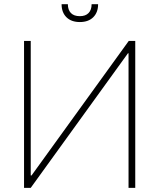

<svg xmlns="http://www.w3.org/2000/svg" viewBox="-20 -904 768 924"><path d="M127.9 -707V-59.6H131.8L599.6 -707H630.9V0H598.6V-647.5H595.7L127.9 0H95.7V-707ZM364.3 -797.9Q323.2 -797.9 299.8 -821Q276.4 -844.2 276.4 -883.8H306.6Q306.6 -856.4 321.3 -841.3Q335.9 -826.2 364.3 -826.2Q391.6 -826.2 406.2 -841.3Q420.9 -856.4 420.9 -883.8H452.1Q452.1 -844.2 428.7 -821Q405.3 -797.9 364.3 -797.9Z"/></svg>

Font: Pretendard GOV Thin
Style: Regular
Weight: 100
Designer: Base glyphs from Inter by Rasmus Andersson; Hangeul glyphs from Noto Sans CJK(Source Han Sans) by Jang Soo-young and Kan
Foundry: Kil Hyung-jin
Version: Version 1.309